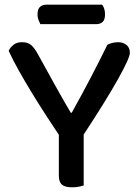

<svg xmlns="http://www.w3.org/2000/svg" viewBox="-20 -793 597 819"><path d="M337 -219V-2Q329 1 315.5 3.5Q302 6 288 6Q257 6 244 -5.5Q231 -17 231 -43V-218Q204 -258 174 -304.5Q144 -351 115 -398.5Q86 -446 60.5 -491.5Q35 -537 17 -576Q23 -590 37 -601.5Q51 -613 74 -613Q98 -613 112 -601.5Q126 -590 141 -563Q153 -542 172 -507Q191 -472 212 -434.5Q233 -397 252 -363.5Q271 -330 282 -312H286Q308 -352 328 -388.5Q348 -425 366 -460Q384 -495 402 -530Q420 -565 438 -602Q447 -607 459.5 -610Q472 -613 483 -613Q506 -613 520 -601Q534 -589 534 -568Q534 -546 484 -456.5Q434 -367 337 -219ZM152 -690Q148 -698 144 -708.5Q140 -719 140 -731Q140 -754 150.5 -763.5Q161 -773 178 -773H416Q428 -756 428 -732Q428 -709 418 -699.5Q408 -690 390 -690Z"/></svg>

Font: Baloo 2 Latin Medium
Style: Regular
Weight: 500
Designer: Sarang Kulkarni and Ek Type
Foundry: Ek Type
Version: Version 1.001